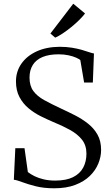

<svg xmlns="http://www.w3.org/2000/svg" viewBox="-20 -1003 602 1034"><path d="M272.5 11Q215.5 11 172.2 0Q129 -11 99.5 -22.2Q70 -33.5 54.5 -35L62.5 -205H112L130 -76.5Q145 -64.5 166.5 -54Q188 -43.5 216 -37Q244 -30.5 277 -30.5Q336.5 -30.5 373.5 -49Q410.5 -67.5 428 -100.2Q445.5 -133 445.5 -175.5Q445.5 -220.5 421.5 -250.8Q397.5 -281 356.8 -303.5Q316 -326 265.5 -346.5Q234 -360 199.2 -377.2Q164.5 -394.5 134.2 -419.5Q104 -444.5 85 -480Q66 -515.5 66 -564.5Q66 -618 95.2 -660Q124.5 -702 177.2 -726.2Q230 -750.5 301 -751Q337 -751 366.5 -746.2Q396 -741.5 419.5 -734.8Q443 -728 459.5 -722.2Q476 -716.5 486 -715L480 -558.5H433L412.5 -679.5Q405.5 -685.5 389.2 -692.8Q373 -700 349 -705.2Q325 -710.5 295.5 -710.5Q244.5 -710.5 209.8 -696.2Q175 -682 157 -653.8Q139 -625.5 139 -585Q139 -540.5 159.8 -512.5Q180.5 -484.5 218.8 -463.5Q257 -442.5 309.5 -418Q346.5 -401 384.2 -381.8Q422 -362.5 454 -337.2Q486 -312 505.2 -277.8Q524.5 -243.5 524.5 -195.5Q524.5 -159 509.5 -122.2Q494.5 -85.5 463.8 -55.5Q433 -25.5 385.2 -7.2Q337.5 11 272.5 11ZM277 -800.5 251.5 -822.5 374.5 -983 438 -930.5Q426 -914.5 406.5 -895.2Q387 -876 364 -857.2Q341 -838.5 318.5 -823.5Q296 -808.5 278 -800.5Z"/></svg>

Font: Merriweather 60pt Light
Style: Regular
Weight: 300
Version: Version 2.100